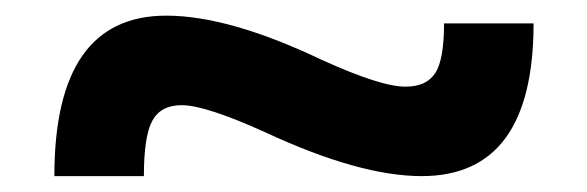

<svg xmlns="http://www.w3.org/2000/svg" viewBox="-20 -428 743 243"><path d="M317.4 -259.8Q240.2 -294.9 210 -294.9Q183.6 -294.9 172.9 -275.4Q162.1 -255.9 162.1 -205.1H48.8Q48.8 -408.2 190.4 -408.2Q269.5 -408.2 386.7 -352.5Q463.9 -317.4 494.1 -318.4Q519.5 -318.4 530.8 -335.4Q542 -352.5 542 -398.4H655.3Q655.3 -205.1 513.7 -205.1Q435.5 -205.1 317.4 -259.8Z"/></svg>

Font: GenEi M Gothic v2 Bold
Style: Regular
Weight: 700
Version: Version 2.0